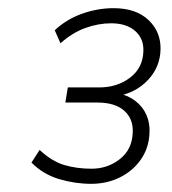

<svg xmlns="http://www.w3.org/2000/svg" viewBox="-20 -729 420 470"><path d="M203 -279Q164 -279 125 -290.5Q86 -302 57 -331L77 -362Q107 -334 137.5 -325Q168 -316 204 -316Q244 -316 274 -340Q304 -364 305 -406Q306 -439 283.5 -458.5Q261 -478 218 -478H140L146 -515H223Q267 -515 298.5 -539Q330 -563 331 -604Q332 -635 310.5 -653.5Q289 -672 252 -672Q221 -672 189 -660.5Q157 -649 128 -623L114 -655Q143 -682 181 -695.5Q219 -709 258 -709Q313 -709 343.5 -680Q374 -651 373 -608Q372 -565 342.5 -533.5Q313 -502 268 -494L269 -501Q295 -495 312.5 -481Q330 -467 338.5 -447.5Q347 -428 346 -405Q345 -368 325.5 -339.5Q306 -311 274 -295Q242 -279 203 -279Z"/></svg>

Font: Nunito Sans 12pt ExtraLight 12pt ExtraLight
Style: Italic
Weight: 250
Italic angle: -9°
Version: Version 3.101;gftools[0.9.27]